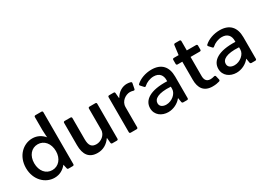

<svg xmlns="http://www.w3.org/2000/svg" viewBox="-10 -1365 2851 2066"><g transform="rotate(-30 1416.0 -332.0)"><path d="M392.6 -660.2V-501L396.5 -422.9C396.5 -415 398.4 -411.1 399.4 -405.3C363.3 -447.3 315.4 -476.6 252 -476.6C138.7 -476.6 35.2 -381.8 35.2 -233.4C35.2 -84 138.7 11.7 252 11.7C318.4 11.7 366.2 -19.5 402.3 -63.5L413.1 -13.7C415 -3.9 420.9 0 429.7 0H482.4C492.2 0 498 -5.9 498 -15.6V-660.2C498 -669.9 492.2 -675.8 482.4 -675.8H408.2C398.4 -675.8 392.6 -669.9 392.6 -660.2ZM271.5 -72.3C192.4 -72.3 137.7 -138.7 137.7 -233.4C137.7 -327.1 192.4 -392.6 271.5 -392.6C349.6 -392.6 406.2 -326.2 406.2 -230.5C406.2 -137.7 349.6 -72.3 271.5 -72.3Z M942.4 -449.2V-188.5C942.4 -117.2 874 -76.2 823.2 -76.2C763.7 -76.2 737.3 -107.4 737.3 -186.5V-449.2C737.3 -459 731.4 -464.8 721.7 -464.8H649.4C639.6 -464.8 633.8 -459 633.8 -449.2V-172.9C633.8 -55.7 680.7 11.7 787.1 11.7C853.5 11.7 909.2 -19.5 949.2 -77.1H952.1L958 -14.6C959 -4.9 964.8 0 974.6 0H1030.3C1040 0 1045.9 -5.9 1045.9 -15.6V-449.2C1045.9 -459 1040 -464.8 1030.3 -464.8H958C948.2 -464.8 942.4 -459 942.4 -449.2Z M1428.7 -476.6C1372.1 -476.6 1318.4 -447.3 1282.2 -385.7H1279.3L1273.4 -450.2C1272.5 -460 1267.6 -464.8 1257.8 -464.8H1202.1C1192.4 -464.8 1186.5 -459 1186.5 -449.2V-15.6C1186.5 -5.9 1192.4 0 1202.1 0H1275.4C1285.2 0 1291 -5.9 1291 -15.6V-265.6C1291 -340.8 1361.3 -382.8 1412.1 -382.8C1425.8 -382.8 1440.4 -379.9 1453.1 -376C1462.9 -373 1469.7 -377 1471.7 -386.7L1484.4 -451.2C1486.3 -460 1483.4 -466.8 1474.6 -469.7C1461.9 -473.6 1445.3 -476.6 1428.7 -476.6Z M1732.4 -476.6C1658.2 -476.6 1585.9 -450.2 1541 -408.2C1535.2 -402.3 1536.1 -394.5 1543 -387.7L1573.2 -354.5C1580.1 -346.7 1587.9 -346.7 1594.7 -354.5C1625 -381.8 1670.9 -401.4 1716.8 -401.4C1787.1 -401.4 1820.3 -356.4 1818.4 -294.9V-283.2C1609.4 -291 1513.7 -222.7 1513.7 -123C1513.7 -37.1 1585 11.7 1665 11.7C1727.5 11.7 1790 -18.6 1828.1 -67.4H1829.1L1837.9 -14.6C1838.9 -5.9 1845.7 0 1854.5 0H1902.3C1912.1 0 1918 -5.9 1918 -15.6V-283.2C1918 -407.2 1854.5 -476.6 1732.4 -476.6ZM1686.5 -69.3C1649.4 -69.3 1609.4 -85 1609.4 -128.9C1609.4 -181.6 1668 -222.7 1823.2 -212.9V-184.6C1823.2 -126 1755.9 -69.3 1686.5 -69.3Z M2281.2 -76.2C2266.6 -72.3 2250 -68.4 2235.4 -68.4C2178.7 -68.4 2167 -108.4 2167 -148.4V-383.8H2282.2C2292 -383.8 2297.9 -389.6 2297.9 -399.4V-449.2C2297.9 -459 2292 -464.8 2282.2 -464.8H2167V-580.1C2167 -589.8 2161.1 -595.7 2151.4 -595.7H2096.7C2086.9 -595.7 2081.1 -589.8 2080.1 -581.1L2065.4 -464.8H2005.9C1996.1 -464.8 1990.2 -459 1990.2 -449.2V-399.4C1990.2 -389.6 1996.1 -383.8 2005.9 -383.8H2064.5V-159.2C2064.5 -57.6 2107.4 10.7 2215.8 10.7C2250 10.7 2277.3 5.9 2299.8 -1C2309.6 -3.9 2313.5 -11.7 2311.5 -20.5L2300.8 -65.4C2298.8 -75.2 2291 -79.1 2281.2 -76.2Z M2580.1 -476.6C2505.9 -476.6 2433.6 -450.2 2388.7 -408.2C2382.8 -402.3 2383.8 -394.5 2390.6 -387.7L2420.9 -354.5C2427.7 -346.7 2435.5 -346.7 2442.4 -354.5C2472.7 -381.8 2518.6 -401.4 2564.5 -401.4C2634.8 -401.4 2668 -356.4 2666 -294.9V-283.2C2457 -291 2361.3 -222.7 2361.3 -123C2361.3 -37.1 2432.6 11.7 2512.7 11.7C2575.2 11.7 2637.7 -18.6 2675.8 -67.4H2676.8L2685.5 -14.6C2686.5 -5.9 2693.4 0 2702.1 0H2750C2759.8 0 2765.6 -5.9 2765.6 -15.6V-283.2C2765.6 -407.2 2702.1 -476.6 2580.1 -476.6ZM2534.2 -69.3C2497.1 -69.3 2457 -85 2457 -128.9C2457 -181.6 2515.6 -222.7 2670.9 -212.9V-184.6C2670.9 -126 2603.5 -69.3 2534.2 -69.3Z"/></g></svg>

Font: Ed Sans Neue Medium
Style: Regular
Weight: 500
Designer: Stephen Hutchings
Version: Version 1.004;PS 001.004;hotconv 1.0.88;makeotf.lib2.5.64775